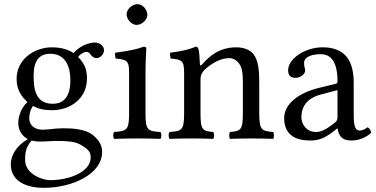

<svg xmlns="http://www.w3.org/2000/svg" viewBox="-20 -667 1810 925"><path d="M444 -387C463 -387 481 -405 481 -425C481 -446 462 -462 435 -462C409 -462 361 -445 335 -411C323 -419 290 -439 231 -439C142 -439 60 -379 60 -287C60 -233 84 -202 112 -175C84 -151 68 -108 68 -74C68 -38 88 -10 114 3C60 35 32 81 32 124C32 211 114 238 191 238C326 238 472 173 472 65C472 33 457 8 428 -16C389 -48 319 -49 282 -49C264 -49 239 -47 215 -44C200 -43 190 -42 185 -42C156 -42 121 -56 121 -99C121 -119 127 -140 139 -157C163 -143 191 -136 230 -136C318 -136 399 -191 399 -289C399 -336 385 -363 356 -393C363 -403 383 -417 396 -417C403 -417 410 -414 416 -405C420 -397 433 -387 444 -387ZM132 10C143 13 159 15 172 15C203 15 231 12 245 12C295 12 337 13 366 29C405 51 417 65 417 91C417 163 311 201 221 201C185 201 101 172 101 104C101 70 103 45 132 10ZM319 -279C319 -186 272 -167 235 -167C151 -167 142 -238 142 -302C142 -372 167 -408 222 -408C285 -408 319 -362 319 -279Z M681 -122V-321C681 -371 685 -435 685 -435C685 -439 680 -442 672 -442C644 -431 604 -422 535 -413C533 -407 535 -391 537 -385C592 -380 602 -374 602 -317V-122C602 -39 591 -36 530 -31C524 -25 524 -4 530 2C563 1 602 0 642 0C682 0 720 1 753 2C759 -4 759 -25 753 -31C692 -35 681 -39 681 -122ZM590 -599C590 -573 614 -547 638 -547C666 -547 690 -574 690 -595C690 -619 669 -647 642 -647C618 -647 590 -623 590 -599Z M955 -358C949 -351 943 -349 943 -358C942 -385 940 -424 935 -434C933 -439 931 -442 923 -442C895 -431 869 -422 800 -413C798 -407 800 -391 802 -385C856 -380 867 -375 867 -317V-122C867 -40 857 -36 797 -31C791 -25 791 -4 797 2C827 1 867 0 907 0C947 0 977 1 1007 2C1013 -4 1013 -25 1007 -31C956 -36 946 -40 946 -122V-286C946 -307 955 -319 963 -328C1001 -365 1046 -387 1085 -387C1105 -387 1126 -374 1138 -351C1148 -331 1150 -304 1150 -274V-122C1150 -40 1140 -36 1088 -31C1083 -25 1083 -4 1088 2C1118 1 1150 0 1190 0C1230 0 1266 1 1296 2C1301 -4 1301 -25 1296 -31C1240 -36 1229 -40 1229 -122V-271C1229 -326 1225 -374 1202 -405C1185 -427 1154 -439 1119 -439C1070 -439 1014 -426 955 -358Z M1606 -48C1612 -17 1623 10 1673 10C1711 10 1747 -7 1768 -27C1766 -39 1762 -48 1751 -54C1744 -48 1727 -38 1714 -38C1685 -38 1684 -77 1684 -123V-270C1684 -412 1606 -439 1533 -439C1451 -439 1368 -385 1368 -328C1368 -304 1380 -292 1403 -292C1432 -292 1450 -313 1450 -326C1450 -333 1449 -340 1447 -344C1446 -347 1445 -353 1445 -364C1445 -395 1487 -406 1525 -406C1559 -406 1606 -389 1606 -276C1606 -269 1603 -265 1600 -264L1514 -243C1418 -219 1349 -166 1349 -98C1349 -16 1405 10 1475 10C1510 10 1540 2 1584 -32L1604 -48ZM1606 -233V-101C1606 -88 1600 -81 1592 -75C1566 -54 1532 -31 1504 -31C1454 -31 1432 -71 1432 -102C1432 -147 1453 -193 1527 -212Z"/></svg>

Font: Libertinus Math
Style: Regular
Weight: 400
Designer: Philipp H. Poll, Khaled Hosny
Foundry: Caleb Maclennan
Version: Version 7.050;RELEASE